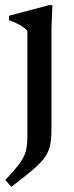

<svg xmlns="http://www.w3.org/2000/svg" viewBox="-20 -459 288 744"><path d="M86 -339.5Q77 -350.5 57 -362Q37 -373.5 15 -381V-398L170 -439H183L179.5 -351V37.5Q179.5 75.5 174.8 101Q170 126.5 155 148.5Q140 170.5 108.8 197.5Q77.5 224.5 24 265L0.5 238.5Q38.5 198.5 56.8 173.2Q75 148 80.5 125.5Q86 103 86 71.5Z"/></svg>

Font: Newsreader Text Medium
Style: Regular
Weight: 500
Designer: Hugues Gentile
Foundry: Production Type
Version: Version 1.001